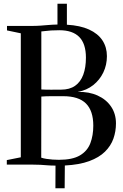

<svg xmlns="http://www.w3.org/2000/svg" viewBox="-20 -882 660 1029"><path d="M277 127 277.5 5.5Q253.5 5.5 235.2 4Q217 2.5 196.2 1.2Q175.5 0 144.5 0H16.5V-24L91.5 -39V-703.5L17.5 -719V-743H146.5Q174 -743 195.5 -744.5Q217 -746 239 -748Q261 -750 288 -750.5V-862H338.5V-749.5Q409.5 -745.5 457.2 -723.8Q505 -702 529 -665.5Q553 -629 553 -581Q553 -534 533.8 -493.8Q514.5 -453.5 479.5 -425.8Q444.5 -398 396.5 -389.5Q457 -391 503.2 -370Q549.5 -349 575.5 -310.5Q601.5 -272 601.5 -220.5Q601.5 -178 587.8 -139Q574 -100 542.5 -69Q511 -38 458.2 -18.5Q405.5 1 327.5 5L326.5 127ZM295.5 -25.5Q368.5 -25.5 408.5 -49.2Q448.5 -73 464.2 -114.5Q480 -156 480 -208.5Q480 -288 440.8 -327.2Q401.5 -366.5 318.5 -366.5Q305.5 -366.5 289.5 -366.5Q273.5 -366.5 257.2 -366.5Q241 -366.5 226.2 -366Q211.5 -365.5 201.5 -364.5L201 -37Q213 -33 228.8 -30.5Q244.5 -28 261.8 -26.8Q279 -25.5 295.5 -25.5ZM307 -401.5Q353 -401.5 382.5 -422.2Q412 -443 426.2 -481.5Q440.5 -520 440.5 -573Q440.5 -647.5 404.8 -683.8Q369 -720 298.5 -720Q272.5 -720 254.2 -718.8Q236 -717.5 223.2 -715.8Q210.5 -714 201.5 -713.5V-402.5Q212 -402 226.2 -401.5Q240.5 -401 255.5 -401.2Q270.5 -401.5 284 -401.5Q297.5 -401.5 307 -401.5Z"/></svg>

Font: Merriweather 120pt
Style: Regular
Weight: 400
Version: Version 2.100